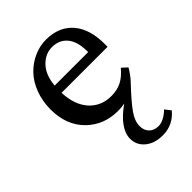

<svg xmlns="http://www.w3.org/2000/svg" viewBox="-192 -517 824 824"><g transform="rotate(-45 219.5 -105.0)"><path d="M385.7 142.6 406.2 168.9Q365.7 217.8 303.7 217.8Q253.9 217.8 223.6 192.4Q193.4 167 193.4 128.9Q193.4 67.4 282.2 3.9Q264.2 7.8 242.2 7.8Q155.3 7.8 98.1 -49.3Q41 -106.4 41 -201.2Q41 -252 57.6 -295.4Q74.2 -338.9 102.1 -367.4Q129.9 -396 166.3 -412.1Q202.6 -428.2 242.2 -427.7Q318.8 -426.3 361.6 -376.5Q404.3 -326.7 404.3 -236.3V-218.8H125Q127.9 -143.1 166.5 -100.3Q205.1 -57.6 266.6 -57.6Q301.3 -57.6 328.4 -71Q355.5 -84.5 380.9 -115.2L405.3 -92.8Q385.7 -59.6 364.3 -38.1Q306.6 22.9 283.7 56.2Q260.7 89.4 260.7 119.1Q260.7 145.5 276.4 161.1Q292 176.8 318.4 176.8Q350.1 176.8 385.7 142.6ZM234.4 -386.7Q193.8 -386.7 162.6 -354.2Q131.3 -321.8 126 -261.7H329.1V-269.5Q329.1 -325.2 304 -356Q278.8 -386.7 234.4 -386.7Z"/></g></svg>

Font: Crimson Pro
Style: Regular
Weight: 400
Designer: Jacques Le Bailly
Foundry: Baron von Fonthausen
Version: Version 1.003